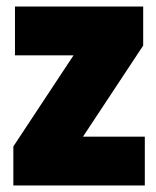

<svg xmlns="http://www.w3.org/2000/svg" viewBox="-20 -570 478 590"><path d="M21 0V-120L206 -400H26V-550H420V-430L235 -150H425V0Z"/></svg>

Font: Encode Sans Condensed Condensed Black
Style: Regular
Weight: 900
Width: 3
Designer: Multiple Designers
Foundry: Impallari Type
Version: Version 3.000; ttfautohint (v1.8.3) -l 8 -r 50 -G 200 -x 14 